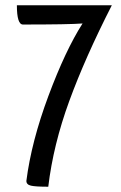

<svg xmlns="http://www.w3.org/2000/svg" viewBox="-20 -620 458 728"><path d="M404 -600Q303 -402 242.5 -236.5Q182 -71 163 88Q115 88 97.5 84Q80 80 80 66Q99 -83 163.5 -256Q228 -429 293 -531Q242 -527 67 -527Q44 -527 44 -600Z"/></svg>

Font: Yanone Kaffeesatz
Style: Regular
Weight: 400
Designer: Yanone (Cyrillic: Daniel Pouzeot)
Foundry: Yanone
Version: Version 1.003;PS 001.003;hotconv 1.0.88;makeotf.lib2.5.64775